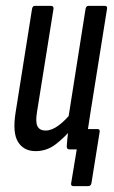

<svg xmlns="http://www.w3.org/2000/svg" viewBox="-20 -508 389 653"><path d="M230 125Q220 125 222 115L241 0H218L279 -69H312Q320 -69 319 -60L291 115Q289 125 280 125ZM101 6Q61 6 41.5 -25Q22 -56 33 -125L89 -478Q91 -488 98 -488H153Q163 -488 162 -478L106 -128Q100 -93 107.5 -78.5Q115 -64 135 -64Q156 -64 179.5 -81.5Q203 -99 225 -127L226 -72Q199 -40 169 -17Q139 6 101 6ZM216 0Q207 0 207 -10Q208 -30 211.5 -57Q215 -84 217 -100L213 -110L271 -478Q273 -488 281 -488H336Q346 -488 344 -478L287 -121Q281 -82 277 -55Q273 -28 273 -10Q273 0 263 0Z"/></svg>

Font: Sofia Sans Extra Condensed Medium
Style: Italic
Weight: 500
Italic angle: -9°
Version: Version 4.100